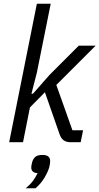

<svg xmlns="http://www.w3.org/2000/svg" viewBox="-20 -760 531 1026"><path d="M177 -740H251L177 -372L148 -259H156L245 -360L401 -516H491L281 -306L367 -64H424L411 0H358Q334 0 320 -10.5Q306 -21 299 -41L220 -267L140 -186L103 0H29ZM207 68Q248 68 248 100Q248 106 247 114.5Q246 123 244 131Q237 157 218 189Q199 221 170 246H117Q142 226 156.5 206Q171 186 181 165Q165 165 156 157Q147 149 147 136Q147 124 152 106Q157 89 168.5 78.5Q180 68 207 68Z"/></svg>

Font: IBM Plex Sans Cond
Style: Italic
Weight: 400
Width: 3
Italic angle: -11°
Designer: Mike Abbink, Paul van der Laan, Pieter van Rosmalen
Foundry: Bold Monday
Version: Version 1.3